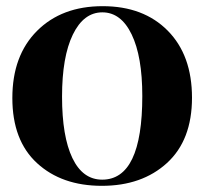

<svg xmlns="http://www.w3.org/2000/svg" viewBox="-20 -592 662 622"><path d="M311 -10Q441 -10 441 -281Q441 -409 406.5 -480.5Q372 -552 311.5 -552Q251 -552 216 -480Q181 -408 181 -279Q181 -150 214.5 -80Q248 -10 311 -10ZM602 -275.5Q602 -138 521 -64Q440 10 310 10Q180 10 100 -63.5Q20 -137 20 -274.5Q20 -412 100 -492Q180 -572 312.5 -572Q445 -572 523.5 -492.5Q602 -413 602 -275.5Z"/></svg>

Font: Rozha One
Style: Regular
Weight: 400
Designer: Tim Donaldson, Indian Type Foundry
Foundry: Indian Type Foundry
Version: Version 1.300;PS 1.0;hotconv 1.0.78;makeotf.lib2.5.61930; tt